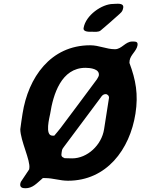

<svg xmlns="http://www.w3.org/2000/svg" viewBox="-20 -955 752 1022"><path d="M88 23C85 42 98 47 115 47C154 47 174 22 208 -7H221C263 -7 298 7 342 7C547 7 671 -159 701 -350C717 -453 703 -529 669 -620C669 -622 670 -631 670 -633C675 -664 707 -683 712 -714C715 -734 702 -734 684 -734C647 -734 628 -693 592 -693C546 -693 508 -714 460 -714C249 -714 130 -542 100 -350C98 -337 89 -279 88 -267C89 -205 143 -101 136 -59L135 -53L91 13C91 14 88 21 88 23ZM308 -143C311 -161 310 -159 320 -173C349 -212 485 -394 514 -433C524 -448 530 -454 543 -454C552 -454 562 -444 560 -433L534 -267C521 -183 445 -112 364 -112C358 -112 330 -113 324 -113C307 -120 305 -125 308 -143ZM247 -349C263 -452 306 -594 435 -594C459 -594 512 -589 506 -553C506 -550 498 -536 496 -533C468 -494 331 -312 302 -273C297 -267 275 -239 269 -233H259C217 -233 244 -332 247 -349ZM425 -806C421 -783 459 -786 472 -786C482 -786 505 -783 516 -793C530 -804 588 -855 601 -867C624 -888 632 -891 636 -914C640 -942 600 -934 582 -934C523 -934 436 -874 425 -806Z"/></svg>

Font: Asimov Print
Style: CIt
Weight: 500
Designer: Google
Version: Version 2.000980: 2014